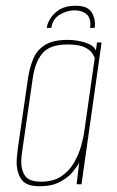

<svg xmlns="http://www.w3.org/2000/svg" viewBox="-20 -642 407 669"><path d="M118 7Q71 7 54.5 -17Q38 -41 38 -78Q38 -89 39.5 -100.5Q41 -112 42 -124L78 -372Q84 -409 96.5 -438.5Q109 -468 137 -485.5Q165 -503 216 -503Q248 -503 277.5 -493.5Q307 -484 314 -466L318 -494H334L264 0H247L256 -76Q250 -63 233.5 -43Q217 -23 188.5 -8Q160 7 118 7ZM123 -9Q166 -9 193.5 -27.5Q221 -46 237.5 -74.5Q254 -103 262.5 -133Q271 -163 274 -186L310 -439Q309 -445 301.5 -456.5Q294 -468 274.5 -477.5Q255 -487 215 -487Q154 -487 128 -456.5Q102 -426 94 -369L59 -127Q57 -114 55.5 -101.5Q54 -89 54 -78Q54 -48 68 -28.5Q82 -9 123 -9ZM143 -545Q147 -574 173 -598Q199 -622 243 -622Q287 -622 300.5 -597.5Q314 -573 310 -545H294Q298 -578 282 -592Q266 -606 240 -606Q214 -606 188.5 -591Q163 -576 159 -545Z"/></svg>

Font: Alumni Sans Pinstripe
Style: Italic
Weight: 400
Italic angle: -8°
Designer: Robert E. Leuschke
Foundry: Robert E. Leuschke
Version: Version 1.010; ttfautohint (v1.8.4.7-5d5b)